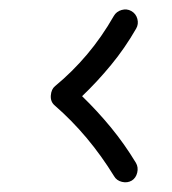

<svg xmlns="http://www.w3.org/2000/svg" viewBox="-20 -508 360 402"><path d="M255.9 -129.9Q246.6 -124.5 235.4 -127.2Q224.1 -129.9 218.8 -139.2Q166 -225.1 94.7 -287.1Q85.4 -294.9 86.4 -308.1Q87.4 -321.3 95.2 -327.6Q131.3 -357.4 162.1 -393.8Q192.9 -430.2 218.3 -474.6Q223.6 -483.9 234.6 -487.1Q245.6 -490.2 254.9 -484.9Q264.6 -479.5 267.6 -468.5Q270.5 -457.5 265.1 -448.2Q241.2 -406.7 212.6 -372.1Q184.1 -337.4 151.9 -306.6Q183.6 -275.9 212.2 -241.2Q240.7 -206.5 264.6 -167Q270 -157.7 267.3 -146.5Q264.6 -135.3 255.9 -129.9Z"/></svg>

Font: Mikhak-DS2-FD Regular
Style: Regular
Weight: 400
Designer: Amin Abedi
Version: Version 3.4